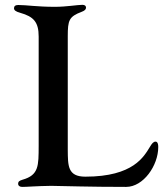

<svg xmlns="http://www.w3.org/2000/svg" viewBox="-20 -755 663 780"><path d="M255.3 -146V-607.6C255.3 -672.9 260.3 -687.5 311.8 -707C324.2 -711.6 329.5 -717 329.5 -724.1C329.5 -730.8 324.6 -735.4 315 -735.4C294.7 -735.4 250 -727.3 202.8 -727.3C130.3 -727.3 88.1 -734.7 54 -734.7C41.9 -734.7 36.9 -729.4 36.9 -721.6C36.9 -713.8 43 -708.1 62.5 -702.8C116.5 -687.5 137.1 -665.5 137.1 -606.5V-161.9C136.7 -82 138.1 -43.7 71.4 -24.9C59.3 -21.3 53.6 -17.4 53.6 -8.9C53.6 -0.4 60.4 4.6 70.7 4.3C86.3 4.6 127.5 0.7 187.9 0C245.4 0.7 339.5 4.3 492.5 4.3C562.5 4.3 622.9 -82.4 622.9 -157.7C622.9 -176.1 616.5 -179.7 612.2 -179.7C603 -179.7 596.9 -171.5 589.5 -159.1C565 -120 523.1 -37.3 326.7 -37.3C254.3 -37.3 256 -82.4 255.3 -146Z"/></svg>

Font: Margiela Serif Medium
Style: Regular
Weight: 500
Designer: Andreas Faust, Stefan Endress
Version: Version 1.002;FEAKit 1.0